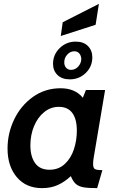

<svg xmlns="http://www.w3.org/2000/svg" viewBox="-20 -962 611 992"><path d="M19 -194Q19 -274 53.5 -345.5Q88 -417 150.5 -461.5Q213 -506 293 -506Q368 -506 408 -457L424 -497H523L465 -153Q461 -132 461 -115Q461 -94 470.5 -88.5Q480 -83 509 -83L482 10Q435 10 410.5 5.5Q386 1 371.5 -12Q357 -25 346 -52Q315 -23 279.5 -6.5Q244 10 197 10Q115 10 67 -46.5Q19 -103 19 -194ZM377 -287Q377 -347 353.5 -378.5Q330 -410 284 -410Q242 -410 208.5 -383Q175 -356 156 -310.5Q137 -265 137 -211Q137 -153 161.5 -119Q186 -85 236 -85Q283 -85 315 -115Q347 -145 362 -191Q377 -237 377 -287ZM254 -632Q254 -680 288.5 -713.5Q323 -747 371 -747Q412 -747 434.5 -724Q457 -701 457 -666Q457 -618 423 -585Q389 -552 341 -552Q300 -552 277 -574.5Q254 -597 254 -632ZM400 -658Q399 -675 389.5 -686Q380 -697 364 -697Q343 -697 327.5 -680Q312 -663 312 -640Q312 -622 322 -611.5Q332 -601 347 -601Q369 -601 384.5 -618.5Q400 -636 400 -658ZM304 -847 491 -942 474 -834 294 -776Z"/></svg>

Font: Cabin SemiBold
Style: Italic
Weight: 600
Italic angle: -7°
Designer: Pablo Impallari
Foundry: Pablo Impallari. http://www.impallari.com Igino Marini. http://www.ikern.com
Version: Version 2.200